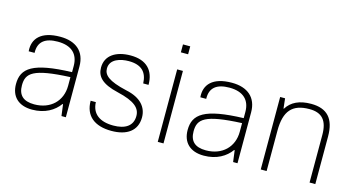

<svg xmlns="http://www.w3.org/2000/svg" viewBox="-78 -1028 2514 1356"><g transform="rotate(15 1179.5 -350.5)"><path d="M208 10C302 10 368 -31 406 -84H410L421 0H453V-372C453 -480 384 -539 269 -539C128 -539 71 -473 79 -382H122C119 -464 169 -501 261 -501C364 -501 413 -449 413 -364V-319C127 -310 52 -252 52 -136C52 -47 106 10 208 10ZM213 -30C132 -30 95 -67 95 -138C95 -227 139 -270 411 -282V-219C411 -107 332 -30 213 -30Z M788 10C900 10 973 -39 973 -138C973 -209 928 -271 816 -294C680 -325 644 -361 644 -408C644 -478 722 -498 781 -498C874 -498 916 -453 919 -372H958C958 -477 900 -540 783 -540C677 -540 602 -493 602 -404C602 -339 641 -293 762 -265C891 -235 932 -194 932 -137C932 -64 877 -30 791 -30C692 -30 633 -73 630 -158H592C592 -48 664 10 788 10Z M1119 -653H1172V-711H1119ZM1125 0H1167V-530H1125Z M1463 10C1557 10 1623 -31 1661 -84H1665L1676 0H1708V-372C1708 -480 1639 -539 1524 -539C1383 -539 1326 -473 1334 -382H1377C1374 -464 1424 -501 1516 -501C1619 -501 1668 -449 1668 -364V-319C1382 -310 1307 -252 1307 -136C1307 -47 1361 10 1463 10ZM1468 -30C1387 -30 1350 -67 1350 -138C1350 -227 1394 -270 1666 -282V-219C1666 -107 1587 -30 1468 -30Z M1878 0H1921V-295C1921 -440 1976 -501 2101 -501C2192 -501 2235 -454 2235 -348V0H2277V-348C2277 -478 2220 -540 2103 -540C2018 -540 1959 -512 1925 -457H1922L1914 -530H1878Z"/></g></svg>

Font: Kathrein 35 Thin
Style: Regular
Weight: 250
Designer: Lazydogs Typefoundry, based on Open Sans by Ascender Corporation
Foundry: Lazydogs Typefoundry
Version: Version 1.003;PS 001.003;hotconv 1.0.88;makeotf.lib2.5.64775